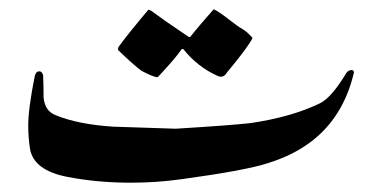

<svg xmlns="http://www.w3.org/2000/svg" viewBox="-20 -392 828 415"><path d="M388.2 -312H391.1Q408.2 -334 441.9 -372.1Q454.1 -366.2 474.6 -350.1Q495.1 -334 504.2 -329.1Q513.2 -324.2 525.9 -310.1Q517.1 -291 470.2 -234.9Q462.9 -222.2 450.2 -228Q407.2 -247.1 376 -286.1H373Q357.9 -264.2 320.8 -225.1Q312 -225.1 286.1 -238.8Q267.1 -252.9 234.9 -284.2L235.8 -290Q255.9 -317.9 300.8 -371.1L306.2 -369.1Q333 -349.1 388.2 -312ZM745.1 -235.8Q733.9 -187 710 -148.9Q662.1 -71.8 561 -40Q513.2 -23.9 374 -4.9Q318.8 2.9 263.2 2.9Q189.9 2.9 125 -9.8Q53.2 -23.9 44.9 -69.8Q41 -95.2 41 -120.1Q41 -157.2 55.2 -228Q58.1 -237.8 64 -237.8Q69.8 -238.8 73.2 -230Q74.2 -205.1 74.2 -181.2Q77.1 -151.9 100.1 -143.1Q148.9 -123 225.1 -118.2Q293 -116.2 359.9 -113.8Q479 -121.1 522 -126Q610.8 -139.2 671.9 -168.9Q696.8 -181.2 729 -234.9Q731.9 -238.8 736.8 -240.2Q744.1 -242.2 745.1 -235.8Z"/></svg>

Font: Jameel Khushkhati
Style: Regular
Weight: 400
Version: Version 3.5